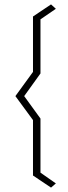

<svg xmlns="http://www.w3.org/2000/svg" viewBox="-20 -711 309 873"><path d="M212 142 130 87V-165L50 -274L130 -384V-636L212 -691L234 -671L164 -623V-377L90 -274L164 -172V74L234 123Z"/></svg>

Font: Turret Road ExtraLight
Style: Regular
Weight: 275
Designer: Noponies
Foundry: Noponies
Version: Version 1.001; ttfautohint (v1.8)